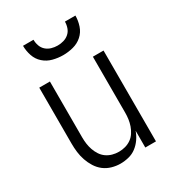

<svg xmlns="http://www.w3.org/2000/svg" viewBox="-181 -842 862 952"><g transform="rotate(-30 250.0 -366.0)"><path d="M227 8Q203 8 178.5 1Q154 -6 134.5 -21Q115 -36 101.5 -57.5Q88 -79 80 -102.5Q72 -126 69 -150.5Q66 -175 66 -200V-520H127V-200Q127 -181 129.5 -163Q132 -145 138 -127.5Q144 -110 154.5 -94Q165 -78 180 -67.5Q195 -57 213 -52Q231 -47 250 -47Q269 -47 287 -52Q305 -57 320 -67.5Q335 -78 345.5 -94Q356 -110 362 -127.5Q368 -145 370.5 -163Q373 -181 373 -200V-520H434V0H373V-96Q365 -73 351 -53Q337 -33 318 -18.5Q299 -4 275 2Q251 8 227 8ZM250 -600Q221 -600 192 -607.5Q163 -615 141 -634.5Q119 -654 109.5 -682.5Q100 -711 100 -740H160Q160 -722 166 -705Q172 -688 185 -676.5Q198 -665 215 -660Q232 -655 250 -655Q268 -655 285 -660Q302 -665 315 -676.5Q328 -688 334 -705Q340 -722 340 -740H400Q400 -711 390.5 -682.5Q381 -654 359 -634.5Q337 -615 308 -607.5Q279 -600 250 -600Z"/></g></svg>

Font: Iosevka SS18 Light
Style: Regular
Weight: 300
Monospace: yes
Designer: Belleve Invis
Foundry: Belleve Invis
Version: Version 25.1.1; ttfautohint (v1.8.4)